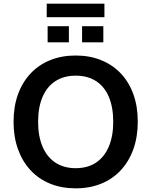

<svg xmlns="http://www.w3.org/2000/svg" viewBox="-20 -1018 825 1048"><path d="M393 10Q316 10 253.5 -15.5Q191 -41 146.5 -89Q102 -137 78 -204Q54 -271 54 -353Q54 -436 78 -502.5Q102 -569 146.5 -616.5Q191 -664 253.5 -689.5Q316 -715 393 -715Q470 -715 532.5 -689.5Q595 -664 639.5 -617Q684 -570 708 -503.5Q732 -437 732 -354Q732 -271 708 -204Q684 -137 639.5 -89Q595 -41 532.5 -15.5Q470 10 393 10ZM393 -100Q458 -100 503.5 -130Q549 -160 573.5 -217Q598 -274 598 -353Q598 -433 574 -489.5Q550 -546 504 -575.5Q458 -605 393 -605Q329 -605 283 -575.5Q237 -546 212.5 -489.5Q188 -433 188 -353Q188 -274 212.5 -217Q237 -160 283 -130Q329 -100 393 -100ZM235 -924V-998H550V-924ZM240 -787V-875H356V-787ZM428 -787V-875H544V-787Z"/></svg>

Font: NunitoSans3
Style: Bold
Weight: 700
Designer: Vernon Adams
Foundry: Vernon Adams
Version: Version 3.101;gftools[0.9.27]